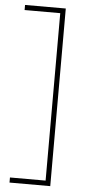

<svg xmlns="http://www.w3.org/2000/svg" viewBox="-59 -748 431 939"><g transform="rotate(5 156.5 -278.0)"><path d="M25 133V158H225V-714H25V-689H200V133Z"/></g></svg>

Font: Noto Sans Meetei Mayek Thin
Style: Regular
Weight: 100
Designer: Monotype Design Team and Neelakash Kshetrimayum
Foundry: Monotype Imaging Inc.
Version: Version 2.002